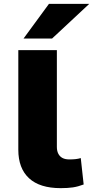

<svg xmlns="http://www.w3.org/2000/svg" viewBox="-20 -965 483 996"><path d="M295 11Q186 11 130.5 -40.5Q75 -92 75 -188V-705H275V-203Q275 -182 282.5 -167.5Q290 -153 304 -145.5Q318 -138 340 -138Q357 -138 371.5 -139.5Q386 -141 399 -145L414 -8Q385 3 358.5 7Q332 11 295 11ZM102 -765 234 -945H443L250 -765Z"/></svg>

Font: Nunito Sans 7pt SemiExpanded Black
Style: Regular
Weight: 900
Width: 6
Designer: Vernon Adams
Foundry: Vernon Adams
Version: Version 3.101;gftools[0.9.27]